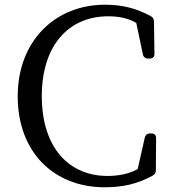

<svg xmlns="http://www.w3.org/2000/svg" viewBox="-20 -770 732 813"><path d="M423 23C500 23 561 9 626 -26C636 -32 640 -39 640 -50L641 -185C641 -198 634 -205 621 -205H615C603 -205 596 -198 593 -187L563 -54C525 -33 481 -25 435 -25C272 -25 157 -145 157 -363C157 -579 272 -701 438 -701C484 -701 522 -693 557 -673L585 -540C587 -529 595 -522 607 -522H614C627 -522 634 -529 634 -542L632 -678C632 -689 628 -696 618 -702C556 -735 499 -750 424 -750C216 -750 55 -599 55 -362C55 -124 210 23 423 23Z"/></svg>

Font: 寒蝉锦书宋 Text
Style: Regular
Weight: 400
Designer: 寒蝉锦书宋{Warren} 思源宋体{Ryoko NISHIZUKA 西塚涼子 (kana & ideographs); Frank Grießhammer (Latin, Greek & Cyrillic); Wenlong ZHANG 
Foundry: Adobe & ChillType
Version: Version 2.000;Glyphs 3.1.1 (3135)